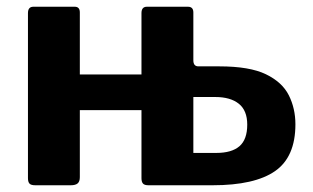

<svg xmlns="http://www.w3.org/2000/svg" viewBox="-20 -550 930 570"><path d="M85 0Q72 0 67.5 -5Q63 -10 63 -21V-511Q63 -530 79 -530H202Q217 -530 217 -513V-329H400V-511Q400 -530 416 -530H538Q554 -530 554 -513V-371Q554 -353 569 -353H631Q721 -353 769.5 -329.5Q818 -306 837.5 -267Q857 -228 857 -181Q857 -84 796.5 -42Q736 0 611 0H421Q409 0 404.5 -5Q400 -10 400 -21V-223H217V-24Q217 -11 210.5 -5.5Q204 0 190 0ZM554 -96H622Q668 -96 691 -116Q714 -136 714 -180Q714 -222 689 -242Q664 -262 619 -262H554Z"/></svg>

Font: Libre Franklin
Style: Bold
Weight: 700
Designer: Pablo Impallari, Rodrigo Fuenzalida, Nhung Nguyen
Foundry: Impallari Type
Version: Version 3.000